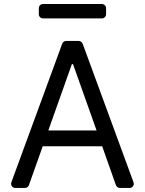

<svg xmlns="http://www.w3.org/2000/svg" viewBox="-20 -929 716 949"><path d="M34.8 -21Q34.8 -23.1 36.2 -28.1L287.6 -713.1Q289.8 -719.1 295.1 -722.8Q300.4 -726.6 307.2 -726.6H369Q375.4 -726.6 380.7 -722.8Q386 -719.1 388.5 -713.1L639.9 -28.1Q641.3 -23.1 641.3 -21Q641.3 -12.4 635.3 -6.2Q629.3 0 620.4 0H572.8Q566.1 0 560.7 -3.9Q555.4 -7.8 552.9 -13.8L485.1 -206H191.1L122.9 -13.8Q120.7 -7.8 115.4 -3.9Q110.1 0 103.3 0H55.4Q46.9 0 40.8 -6.2Q34.8 -12.4 34.8 -21ZM457.4 -284.1 340.9 -611.9H335.2L218.8 -284.1ZM483.7 -909.1H192.8Q183.9 -909.1 177.9 -903.1Q171.9 -897 171.9 -888.5V-858.7Q171.9 -850.1 177.9 -844.1Q183.9 -838.1 192.8 -838.1H483.7Q492.2 -838.1 498.2 -844.1Q504.3 -850.1 504.3 -858.7V-888.5Q504.3 -897 498.2 -903.1Q492.2 -909.1 483.7 -909.1Z"/></svg>

Font: DeltaSans
Style: Regular
Weight: 400
Designer: Rasmus Andersson
Foundry: rsms
Version: Version 3.012